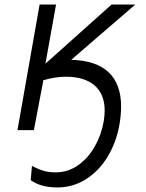

<svg xmlns="http://www.w3.org/2000/svg" viewBox="-20 -570 640 841"><path d="M114.5 219 120 156.5Q149 172 172.2 178.5Q195.5 185 224 185Q277 185 321 154.5Q365 124 394.2 73.2Q423.5 22.5 434 -37Q438.5 -63.5 438.5 -85.5Q438.5 -157.5 394.2 -195.8Q350 -234 267 -234Q226 -234 170 -219L128.5 0H56.5L153.5 -550H225.5L179 -291L468.5 -550H572.5L292 -308Q401.5 -305 456 -253.2Q510.5 -201.5 510.5 -103Q510.5 -66.5 503 -23Q489 54.5 451.2 116.8Q413.5 179 356.5 215Q299.5 251 231.5 251Q158 251 114.5 219Z"/></svg>

Font: JuliaMono MediumItalic
Style: Regular
Weight: 500
Italic angle: -9°
Monospace: yes
Designer: cormullion
Foundry: corm
Version: Version 0.049; ttfautohint (v1.8.4)